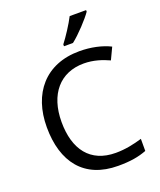

<svg xmlns="http://www.w3.org/2000/svg" viewBox="-170 -1049 971 1164"><g transform="rotate(-20 316.0 -467.0)"><path d="M528 -934V-944H422C399 -899 356 -833 327 -796V-784H385C432 -820 503 -897 528 -934ZM403 -645C467 -645 521 -626 565 -606L601 -682C547 -709 477 -724 404 -724C183 -724 61 -574 61 -358C61 -133 170 10 389 10C468 10 520 1 573 -19V-97C519 -81 464 -69 402 -69C238 -69 156 -180 156 -357C156 -536 250 -645 403 -645Z"/></g></svg>

Font: Noto Sans Inscriptional Parthian
Style: Regular
Weight: 400
Designer: Monotype Design Team
Foundry: Monotype Imaging Inc.
Version: Version 2.003